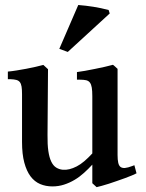

<svg xmlns="http://www.w3.org/2000/svg" viewBox="-20 -749 597 787"><path d="M429.7 -693.8 257.8 -536.1 223.1 -548.8 300.8 -728.5Q332 -726.1 362.8 -721.2Q393.6 -716.3 425.3 -708ZM295.4 -453.6Q308.6 -455.1 328.6 -458.7Q348.6 -462.4 369.6 -466.6Q390.6 -470.7 410.4 -475.3Q430.2 -480 442.9 -483.4Q443.8 -482.9 446.8 -480.5Q449.7 -478 452.9 -475.1Q456.1 -472.2 458.7 -469.7Q461.4 -467.3 461.9 -466.8V-113.8Q461.9 -94.2 464.6 -82Q467.3 -69.8 474.1 -64.7Q481 -59.6 492.4 -60.5Q503.9 -61.5 522 -68.4L530.8 -71.8L539.6 -38.6Q533.2 -35.2 520.5 -29.8Q507.8 -24.4 492.2 -18.8Q476.6 -13.2 459.2 -7.1Q441.9 -1 425.8 4.2Q409.7 9.3 396.5 12.9Q383.3 16.6 376 18.1L358.4 2V-74.2Q342.3 -56.6 324.2 -40.3Q306.2 -23.9 285.6 -11.7Q265.1 0.5 242.4 7.8Q219.7 15.1 194.8 15.1Q167.5 15.1 144.5 5.4Q121.6 -4.4 105.2 -26.1Q88.9 -47.9 79.6 -82.5Q70.3 -117.2 70.3 -167V-362.8Q70.3 -382.3 68.4 -394Q66.4 -405.8 61.3 -412.4Q56.2 -418.9 46.9 -421.4Q37.6 -423.8 23.4 -424.3H12.2V-455.6Q28.3 -457 47.9 -460.2Q67.4 -463.4 87.2 -467Q106.9 -470.7 125.2 -474.9Q143.6 -479 157.7 -482.9L176.8 -465.3L174.8 -196.3Q174.3 -156.2 178.2 -129.6Q182.1 -103 190.2 -86.4Q198.2 -69.8 210.2 -62.3Q222.2 -54.7 237.3 -53.2Q263.2 -50.8 294.4 -66.9Q309.6 -74.7 325.4 -88.1Q341.3 -101.6 358.4 -120.1V-354.5Q358.4 -376.5 356.2 -389.9Q354 -403.3 348.4 -410.6Q342.8 -418 332.8 -420.2Q322.8 -422.4 307.1 -422.4H295.4Z"/></svg>

Font: VarendraSemibold
Style: Regular
Weight: 600
Designer: Jacob Thomas
Foundry: Bangla Type Foundry
Version: Version 1.008